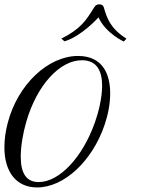

<svg xmlns="http://www.w3.org/2000/svg" viewBox="-39 -842 656 872"><path d="M-3.9 -283.7C-13.7 -247.1 -19 -208.5 -19 -172.9C-19 -59.1 36.6 9.3 129.4 9.3C252.4 9.3 380.4 -110.8 436 -274.9C451.2 -318.8 461.4 -369.6 461.4 -418C461.4 -508.3 425.3 -587.9 315.4 -587.9C179.7 -587.9 41.5 -458.5 -3.9 -283.7ZM136.7 -15.1C82 -15.1 55.2 -53.2 55.2 -130.4C55.2 -175.8 64.5 -234.4 80.6 -289.6C128.4 -454.6 231.9 -568.4 333 -568.4C403.8 -568.4 424.8 -515.6 424.8 -452.6C424.8 -395 407.2 -329.1 392.1 -286.1C335.9 -127 230.5 -15.1 136.7 -15.1ZM388.7 -808.6C350.6 -747.1 327.6 -711.4 239.7 -666.5C239.7 -666.5 253.4 -654.3 253.9 -654.3C331.1 -676.8 408.7 -763.2 408.2 -763.2C441.9 -689.9 523.4 -653.3 523.4 -653.3C523.4 -653.3 534.2 -665.5 535.2 -666.5C460.4 -713.4 445.8 -762.7 432.6 -808.1C429.7 -817.4 423.8 -822.3 412.1 -822.3C404.3 -822.3 396 -820.3 388.7 -808.6Z"/></svg>

Font: Petit Formal Script
Style: Regular
Weight: 400
Designer: Pablo Impallari, Brenda Gallo, Rodrigo Fuenzalida
Foundry: Pablo Impallari, Brenda Gallo, Rodrigo Fuenzalida
Version: Version 1.001